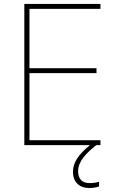

<svg xmlns="http://www.w3.org/2000/svg" viewBox="-20 -734 590 971"><path d="M375 131C375 80 421 36 467 0H488V-25H129V-364H468V-389H129V-689H488V-714H103V0H435C375 48 349 90 349 135C349 190 385 217 431 217C452 217 470 213 481 209V185C470 189 452 192 433 192C394 192 375 170 375 131Z"/></svg>

Font: Noto Sans Lao Thin
Style: Regular
Weight: 100
Designer: Monotype Design Team
Foundry: Monotype Imaging Inc.
Version: Version 2.003